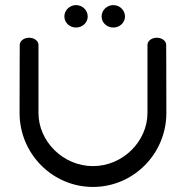

<svg xmlns="http://www.w3.org/2000/svg" viewBox="-20 -740 736 760"><path d="M637.8 -562.6C637.8 -577.6 621.6 -590.6 600.7 -590.6C579.8 -590.6 563.7 -577.6 563.7 -562.6C563.7 -562.6 563.7 -404.1 563.7 -292.6C563.7 -181.1 466.9 -82.5 348 -82.5C229.1 -82.5 132.3 -181.1 132.3 -292.6C132.3 -404.1 132.3 -562.6 132.3 -562.6C132.3 -577.6 116.2 -590.6 95.3 -590.6C74.4 -590.6 58.2 -577.6 58.2 -562.6C58.2 -562.6 57.5 -454.1 57.5 -292.6C57.5 -131.1 187.9 0 348 0C508.1 0 638.5 -131.1 638.5 -292.6C638.5 -454.1 637.8 -562.6 637.8 -562.6ZM281 -631C306 -631 327.2 -649.8 327.2 -674.8C327.2 -699.8 306 -719.8 281 -719.8C256 -719.8 234.8 -699.8 234.8 -674.8C234.8 -649.8 256 -631 281 -631ZM428.5 -631C453.5 -631 474.8 -649.8 474.8 -674.8C474.8 -699.8 453.5 -719.8 428.5 -719.8C403.5 -719.8 382.2 -699.8 382.2 -674.8C382.2 -649.8 403.5 -631 428.5 -631Z"/></svg>

Font: Hi.
Style: Regular
Weight: 400
Designer: Mew Too, Robert Jablonski
Foundry: Cannot Into Space Fonts
Version: Version 1.996